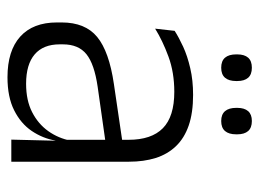

<svg xmlns="http://www.w3.org/2000/svg" viewBox="-112 -587 710 526"><g transform="rotate(90 243.0 -324.0)"><path d="M362.5 0 365.5 -121.5 363 -131V-288.5V-321Q363 -384 331.2 -415.2Q299.5 -446.5 231.5 -446.5Q178.5 -446.5 135 -430.5Q91.5 -414.5 58.5 -394L64.5 -447.5Q82.5 -459 108 -470.8Q133.5 -482.5 166.8 -490.2Q200 -498 240 -498Q289 -498 323.8 -486Q358.5 -474 380.5 -451Q402.5 -428 412.8 -395.5Q423 -363 423 -322.5V0ZM191.5 10.5Q119 10.5 80.2 -24.5Q41.5 -59.5 41.5 -125V-138Q41.5 -202.5 81.2 -235.2Q121 -268 210 -281L373 -305L376 -259L217.5 -236.5Q155.5 -227.5 128.5 -205.8Q101.5 -184 101.5 -141.5V-132.5Q101.5 -87.5 129 -64Q156.5 -40.5 209.5 -40.5Q255 -40.5 287.2 -57Q319.5 -73.5 339.2 -101.2Q359 -129 365.5 -163.5L377.5 -120.5H365Q359 -86 338.8 -56Q318.5 -26 282.2 -7.8Q246 10.5 191.5 10.5ZM165.5 -575Q147 -575 138 -585.5Q129 -596 129 -616V-619Q129 -638.5 138 -648.8Q147 -659 165.5 -659Q184 -659 193 -648.8Q202 -638.5 202 -619V-616Q202 -596 193 -585.5Q184 -575 165.5 -575ZM311.5 -575Q293.5 -575 284.5 -585.5Q275.5 -596 275.5 -616V-619Q275.5 -638.5 284.5 -648.8Q293.5 -659 311.5 -659Q330 -659 339 -648.8Q348 -638.5 348 -619V-616Q348 -596 339 -585.5Q330 -575 311.5 -575Z"/></g></svg>

Font: Anek Odia Medium Light
Style: Regular
Weight: 300
Version: Version 1.003